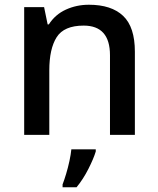

<svg xmlns="http://www.w3.org/2000/svg" viewBox="-20 -569 667 810"><path d="M355 -549Q450 -549 499.5 -502Q549 -455 549 -351V0H444V-336Q444 -461 333 -461Q250 -461 219 -412Q188 -363 188 -272V0H82V-539H166L181 -466H186Q213 -508 258 -528.5Q303 -549 355 -549ZM384 70Q375 100 353 143.5Q331 187 303 221H244V209Q251 191 259 164.5Q267 138 273 110Q279 82 281 61H384Z"/></svg>

Font: Noto Sans Lao Looped Medium
Style: Regular
Weight: 500
Designer: Mark Frömberg, Ben Mitchell
Foundry: The Fontpad Ltd
Version: Version 1.002; ttfautohint (v1.8.4.7-5d5b)